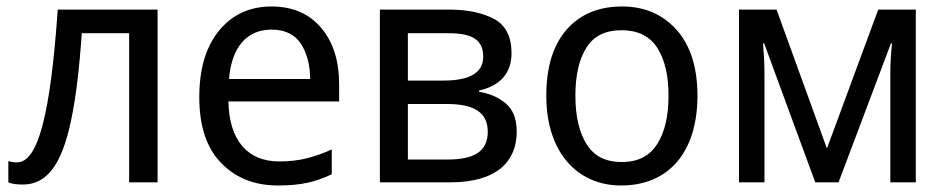

<svg xmlns="http://www.w3.org/2000/svg" viewBox="-20 -566 2943 596"><path d="M469.2 -536.1H159.2C136.7 -211.9 98.1 -62 33.2 -62C22.5 -62 13.2 -63.5 5.9 -65.9V0C17.1 5.4 33.7 6.8 51.8 6.8C87.9 6.8 118.2 -8.8 142.1 -40C190.4 -102.5 218.3 -237.8 233.9 -462.9H380.9V0H469.2Z M822.8 -545.9C755.4 -545.9 701.2 -521 660.2 -471.2C619.1 -420.9 598.6 -352.1 598.6 -264.2C598.6 -174.8 621.1 -106.4 666.5 -60.1C711.4 -13.7 770 9.8 842.8 9.8C878.4 9.8 908.7 6.8 933.6 1.5C958.5 -3.9 983.9 -12.7 1009.8 -24.9V-102.1C982.9 -89.8 957.5 -81.1 932.6 -74.7C907.7 -68.4 878.9 -64.9 846.7 -64.9C748.5 -64.9 691.4 -129.9 689 -251H1032.7V-304.2C1032.7 -377.4 1014.2 -436 976.6 -480C939 -523.9 887.7 -545.9 822.8 -545.9ZM822.8 -474.1C863.3 -474.1 893.6 -460 913.1 -431.6C932.1 -403.3 942.4 -366.2 942.9 -320.8H690.9C698.7 -417 744.1 -474.1 822.8 -474.1Z M1567.9 -400.9C1567.9 -452.1 1549.8 -487.8 1513.7 -507.3C1477.1 -526.4 1431.6 -536.1 1377 -536.1H1159.2V0H1377.9C1524.4 0 1584 -66.9 1584 -157.2C1584 -196.8 1572.3 -226.6 1549.3 -245.6C1525.9 -264.6 1498.5 -276.4 1467.3 -280.8V-285.2C1527.3 -298.3 1567.9 -334.5 1567.9 -400.9ZM1494.1 -157.2C1494.1 -94.2 1449.2 -70.8 1369.1 -70.8H1246.1V-243.2H1367.2C1449.7 -243.2 1494.1 -218.3 1494.1 -157.2ZM1480 -390.1C1480 -340.8 1439 -315.9 1356.9 -315.9H1246.1V-462.9H1373C1447.8 -462.9 1480 -440.9 1480 -390.1Z M2145 -269C2145 -357.4 2123 -425.8 2079.6 -474.1C2036.1 -522 1980 -545.9 1911.1 -545.9C1838.4 -545.9 1780.8 -522 1738.8 -474.1C1696.8 -425.8 1675.8 -357.4 1675.8 -269C1675.8 -90.8 1773.9 9.8 1908.2 9.8C2053.2 9.8 2145 -90.8 2145 -269ZM1766.1 -269C1766.1 -332 1777.3 -381.8 1800.3 -418C1822.8 -454.1 1858.9 -472.2 1909.2 -472.2C1959.5 -472.2 1996.6 -454.1 2020 -418C2043.5 -381.8 2055.2 -332 2055.2 -269C2055.2 -205.6 2043.5 -155.3 2020 -118.7C1996.6 -81.5 1960 -63 1910.2 -63C1859.9 -63 1823.7 -81.5 1800.8 -118.7C1777.8 -155.3 1766.1 -205.6 1766.1 -269Z M2706.1 -536.1 2546.9 -105 2390.6 -536.1H2273.9V0H2353V-338.9C2353 -370.6 2351.1 -400.4 2348.6 -431.2H2352.1L2510.7 0H2583L2745.6 -431.2H2749C2745.6 -400.4 2743.7 -369.6 2743.7 -341.8V0H2822.8V-536.1Z"/></svg>

Font: Avrile Sans
Style: Regular
Weight: 400
Designer: Monotype Design Team, Google (font), Stefan Peev (BGR Cyrillic), Cristiano Sobral (main changes)
Foundry: The Avrile Sans Project Authors
Version: Version 3.110